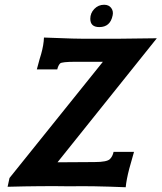

<svg xmlns="http://www.w3.org/2000/svg" viewBox="-20 -786 680 808"><path d="M454 -721Q444 -672 398 -672Q360 -672 360 -707Q360 -731 377 -748.5Q394 -766 418 -766Q438 -766 448 -752.5Q458 -739 454 -721ZM640 -625 222 -103 378 -104Q431 -104 443 -117Q454 -128 458 -147H544Q537 -120 524 -76Q512 -30 509 2Q363 -4 275 -2Q160 -4 12 0L20 -37L413 -526H299Q240 -526 233 -519Q225 -511 221 -494H135Q149 -547 153 -558Q164 -597 165 -628Q300 -622 371 -623Q452 -622 640 -625Z"/></svg>

Font: GFS Neohellenic Rg
Style: Bold Italic
Weight: 700
Italic angle: -12°
Designer: Designed by Takis Katsoulidis and George D. Matthiopoulos.
Foundry: Designed by Takis Katsoulidis and George D. Matthiopoulos.
Version: Version 1.0